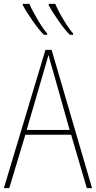

<svg xmlns="http://www.w3.org/2000/svg" viewBox="-20 -973 496 993"><path d="M98 -953V-946Q116 -912 149 -865Q182 -818 207 -793H224V-800Q204 -822 175.5 -870Q147 -918 132 -953ZM232 -953V-946Q250 -912 283 -865Q316 -818 341 -793H358V-800Q338 -822 309 -870Q280 -918 266 -953ZM118 -301 206 -603Q212 -625 218.5 -645.5Q225 -666 231 -689Q237 -664 243 -644Q249 -624 255 -603L340 -301ZM456 0 247 -715H215L0 0H28L111 -276H348L429 0Z"/></svg>

Font: Noto Sans Display SemiCondensed Thin
Style: Regular
Weight: 250
Width: 4
Designer: Monotype Design team
Foundry: Monotype Imaging Inc.
Version: 1.000